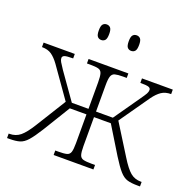

<svg xmlns="http://www.w3.org/2000/svg" viewBox="-129 -873 1023 1007"><g transform="rotate(20 382.5 -369.5)"><path d="M12 0V-25H16Q51 -25 76 -45.5Q101 -66 133 -118L236 -284L117 -453Q96 -482 75 -496.5Q54 -511 21 -511V-536H195V-511Q158 -511 147 -506.5Q136 -502 136 -492Q136 -482 142.5 -471Q149 -460 165 -436L268 -290H361V-438Q361 -472 356 -487.5Q351 -503 336 -507Q321 -511 290 -511H272V-536H494V-511H474Q444 -511 429 -507Q414 -503 408.5 -487.5Q403 -472 403 -438V-290H497L599 -436Q616 -460 622 -471Q628 -482 628 -492Q628 -502 617.5 -506.5Q607 -511 570 -511V-536H742V-511Q710 -511 688.5 -496.5Q667 -482 646 -453L529 -286L634 -118Q666 -66 690.5 -45.5Q715 -25 750 -25H754V0H740Q705 0 683 -6.5Q661 -13 640.5 -36Q620 -59 590 -107L497 -259H403V-98Q403 -64 408 -48.5Q413 -33 428.5 -29Q444 -25 476 -25H494V0H272V-25H289Q320 -25 335.5 -29Q351 -33 356 -48.5Q361 -64 361 -98V-259H268L175 -107Q145 -59 124.5 -36Q104 -13 82 -6.5Q60 0 26 0ZM467 -652Q454 -652 446 -661Q438 -670 438 -696Q438 -721 446 -730Q454 -739 467 -739Q480 -739 488 -730Q496 -721 496 -696Q496 -670 488 -661Q480 -652 467 -652ZM300 -652Q287 -652 279 -661Q271 -670 271 -696Q271 -721 279 -730Q287 -739 300 -739Q313 -739 321 -730Q329 -721 329 -696Q329 -670 321 -661Q313 -652 300 -652Z"/></g></svg>

Font: Noto Serif ExtraLight
Style: Regular
Weight: 200
Designer: Monotype Design Team
Foundry: Monotype Imaging Inc.
Version: Version 2.015; ttfautohint (v1.8.4.7-5d5b)